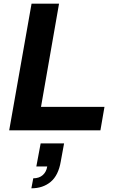

<svg xmlns="http://www.w3.org/2000/svg" viewBox="-20 -706 631 1040"><path d="M29.8 0 150.9 -686H299.8L202.1 -127H545.9L523.9 0ZM149.9 314 160.2 259.8Q192.4 259.8 211.9 242.2Q231.4 224.6 235.8 195.8H176.8L200.2 70.8H327.1L309.1 168.9Q296.4 244.1 254.4 279.1Q212.4 314 149.9 314Z"/></svg>

Font: Archivo
Style: Bold Italic
Weight: 700
Italic angle: -10°
Designer: Hector Gatti
Foundry: Omnibus-Type
Version: Version 2.001